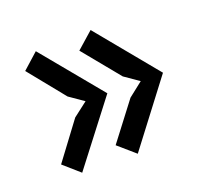

<svg xmlns="http://www.w3.org/2000/svg" viewBox="-87 -591 698 654"><g transform="rotate(-20 262.0 -263.5)"><path d="M281 -267 108 -42 50 -93 150 -227 202 -267 150 -303 44 -434 101 -485ZM483 -268 308 -38 247 -91 350 -226 402 -267 350 -303 241 -436 301 -489Z"/></g></svg>

Font: PT Sans Caption
Style: Regular
Weight: 400
Designer: A.Korolkova, O.Umpeleva, V.Yefimov
Foundry: ParaType Ltd
Version: Version 2.004W OFL